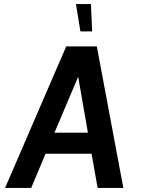

<svg xmlns="http://www.w3.org/2000/svg" viewBox="-20 -929 704 948"><path d="M5 -1 307 -700H458L589 -1H462L432 -170H205L134 -1ZM366 -550 249 -274H414ZM435 -774H377L355 -909H429Z"/></svg>

Font: Kulim Park
Style: Bold Italic
Weight: 700
Italic angle: -8°
Designer: Noponies / Dale Sattler
Foundry: Noponies
Version: Version 1.000; ttfautohint (v1.8.3)